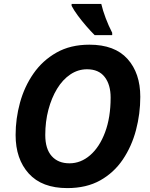

<svg xmlns="http://www.w3.org/2000/svg" viewBox="-20 -954 770 984"><path d="M325 10Q195 10 127.5 -64.5Q60 -139 60 -262Q60 -346 82.5 -428Q105 -510 151.5 -577Q198 -644 269.5 -684.5Q341 -725 438 -725Q568 -725 633.5 -652Q699 -579 699 -458Q699 -371 677 -287.5Q655 -204 609.5 -136.5Q564 -69 493.5 -29.5Q423 10 325 10ZM336 -117Q394 -117 442 -158.5Q490 -200 518.5 -276Q547 -352 547 -454Q547 -520 516.5 -559.5Q486 -599 426 -599Q380 -599 340.5 -572.5Q301 -546 272.5 -499Q244 -452 228 -391.5Q212 -331 212 -262Q212 -191 245 -154Q278 -117 336 -117ZM465 -774Q445 -794 422 -820.5Q399 -847 379 -874Q359 -901 347 -924V-934H499Q507 -900 521.5 -861.5Q536 -823 555 -786V-774Z"/></svg>

Font: Noto IKEA Latin
Style: Bold Italic
Weight: 700
Italic angle: -12°
Designer: Monotype Design Team
Foundry: Monotype Imaging Inc.
Version: Version 1.0